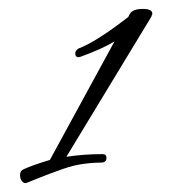

<svg xmlns="http://www.w3.org/2000/svg" viewBox="-20 -766 387 431"><path d="M41 -356Q35 -353 30 -358.5Q25 -364 25 -373Q25 -383 33 -386Q52 -395 92 -407L237 -673Q222 -664 203 -655.5Q184 -647 162 -639Q149 -634 149 -647Q149 -652 156 -657Q196 -672 268 -728L271 -734Q277 -746 301 -746Q322 -746 322 -735Q322 -734 320 -730V-729L129 -414Q167 -420 210 -420Q219 -420 219 -412Q219 -401 207 -401Q188 -401 166.5 -398Q145 -395 122 -387Q113 -384 93 -376.5Q73 -369 41 -356Z"/></svg>

Font: Alex Brush
Style: Regular
Weight: 400
Designer: Robert E. Leuschke
Foundry: Robert E. Leuschke
Version: Version 1.111; ttfautohint (v1.8.4.7-5d5b)